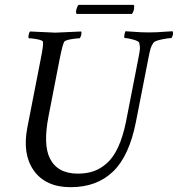

<svg xmlns="http://www.w3.org/2000/svg" viewBox="-20 -778 743 802"><path d="M211.4 -641.6Q223.6 -641.6 318.8 -646.5Q321.8 -642.6 319.3 -632.3Q316.9 -622.1 313 -618.2Q299.3 -618.2 274.9 -613.8Q250.5 -609.4 247.6 -602.5Q240.7 -588.9 229 -530.3L182.1 -289.1Q160.2 -173.8 188 -117.2Q219.7 -52.7 305.2 -52.7Q342.3 -52.7 371.6 -63Q400.9 -73.2 427.2 -96.9Q453.6 -120.6 473.4 -163.3Q493.2 -206.1 505.9 -267.6L557.6 -532.2Q563.5 -562 564.5 -573.2Q565.4 -584.5 561.5 -599.6Q559.1 -606.4 536.1 -612.8Q513.2 -619.1 500 -619.1Q498 -625 499.8 -633.5Q501.5 -642.1 503.9 -647.5Q515.6 -647 534.4 -645.5Q553.2 -644 568.4 -643.3Q583.5 -642.6 601.6 -642.6Q620.1 -642.6 635 -643.3Q649.9 -644 668 -645.5Q686 -647 701.2 -647.5Q706.1 -634.8 696.3 -619.1Q683.6 -619.1 655.3 -613.3Q627 -607.4 621.1 -599.6Q613.3 -588.9 609.1 -575.7Q605 -562.5 599.6 -533.2L547.9 -269.5Q520 -126.5 452.1 -61.3Q384.3 3.9 274.9 3.9Q170.4 3.9 120.6 -66.4Q72.8 -134.8 94.2 -245.1L149.9 -530.3Q161.6 -587.9 159.7 -602.5Q159.2 -609.4 136.5 -613.8Q113.8 -618.2 100.1 -618.2Q97.7 -621.6 99.6 -632.3Q101.6 -643.1 106 -646.5Q198.7 -641.6 211.4 -641.6ZM530.8 -719.7H300.3Q297.4 -722.7 297.4 -728.5Q297.4 -734.4 301.5 -746.1Q305.7 -757.8 309.6 -757.8H536.1Q540.5 -757.8 540.5 -751Q540.5 -730.5 530.8 -719.7Z"/></svg>

Font: Amiri
Style: Slanted
Weight: 400
Italic angle: 9°
Designer: Khaled Hosny
Version: Version 000.107